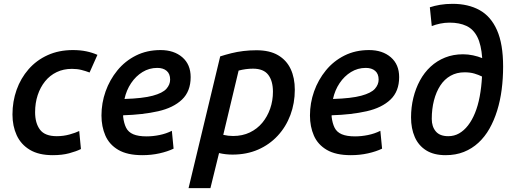

<svg xmlns="http://www.w3.org/2000/svg" viewBox="-20 -796 2674 1001"><path d="M255 13Q182 13 135.5 -15Q89 -43 67 -91Q45 -139 45 -199Q45 -267 66.5 -327.5Q88 -388 129 -435Q170 -482 228.5 -508.5Q287 -535 360 -535Q398 -535 429.5 -528.5Q461 -522 488 -510L447 -418Q426 -426 404 -431.5Q382 -437 355 -437Q311 -437 275.5 -420Q240 -403 215 -372Q190 -341 176.5 -300Q163 -259 163 -211Q163 -154 188.5 -120Q214 -86 276 -86Q311 -86 343 -95Q375 -104 393 -113L402 -19Q378 -7 341 3Q304 13 255 13Z M722 13Q644 13 597 -14.5Q550 -42 529.5 -89Q509 -136 509 -194Q509 -259 530.5 -319.5Q552 -380 592 -429Q632 -478 689 -506.5Q746 -535 817 -535Q887 -535 930.5 -497.5Q974 -460 974 -394Q974 -320 929 -277Q884 -234 804.5 -216Q725 -198 622 -195Q622 -193 622 -191Q622 -189 622 -187Q626 -153 637.5 -130Q649 -107 675 -96Q701 -85 744 -85Q777 -85 811.5 -92Q846 -99 876 -114L885 -21Q854 -6 811.5 3.5Q769 13 722 13ZM629 -280Q725 -283 776.5 -297Q828 -311 847.5 -333Q867 -355 867 -381Q867 -411 849 -426.5Q831 -442 800 -442Q758 -442 723 -420.5Q688 -399 663.5 -362.5Q639 -326 629 -280Z M963 185 1128 -502Q1156 -511 1186 -518.5Q1216 -526 1249 -530Q1282 -534 1317 -534Q1386 -534 1430 -508Q1474 -482 1495.5 -436Q1517 -390 1517 -328Q1517 -258 1494 -196.5Q1471 -135 1428 -88.5Q1385 -42 1325.5 -16Q1266 10 1192 10Q1174 10 1156.5 8Q1139 6 1122 2L1077 185ZM1195 -87Q1244 -87 1282.5 -105.5Q1321 -124 1347.5 -156Q1374 -188 1388.5 -229.5Q1403 -271 1403 -318Q1403 -374 1378.5 -406Q1354 -438 1299 -438Q1280 -438 1261.5 -435.5Q1243 -433 1224 -428L1144 -93Q1157 -90 1169.5 -88.5Q1182 -87 1195 -87Z M1809 13Q1731 13 1684 -14.5Q1637 -42 1616.5 -89Q1596 -136 1596 -194Q1596 -259 1617.5 -319.5Q1639 -380 1679 -429Q1719 -478 1776 -506.5Q1833 -535 1904 -535Q1974 -535 2017.5 -497.5Q2061 -460 2061 -394Q2061 -320 2016 -277Q1971 -234 1891.5 -216Q1812 -198 1709 -195Q1709 -193 1709 -191Q1709 -189 1709 -187Q1713 -153 1724.5 -130Q1736 -107 1762 -96Q1788 -85 1831 -85Q1864 -85 1898.5 -92Q1933 -99 1963 -114L1972 -21Q1941 -6 1898.5 3.5Q1856 13 1809 13ZM1716 -280Q1812 -283 1863.5 -297Q1915 -311 1934.5 -333Q1954 -355 1954 -381Q1954 -411 1936 -426.5Q1918 -442 1887 -442Q1845 -442 1810 -420.5Q1775 -399 1750.5 -362.5Q1726 -326 1716 -280Z M2303 13Q2242 13 2202 -12Q2162 -37 2142.5 -81.5Q2123 -126 2123 -184Q2123 -237 2135 -286Q2147 -335 2169.5 -376.5Q2192 -418 2225 -448.5Q2258 -479 2300.5 -496Q2343 -513 2394 -513Q2420 -513 2446 -507.5Q2472 -502 2494 -493Q2489 -563 2468.5 -603.5Q2448 -644 2411.5 -661Q2375 -678 2324 -678Q2299 -678 2275 -673Q2251 -668 2231 -660L2221 -758Q2245 -766 2274.5 -771Q2304 -776 2340 -776Q2421 -776 2480 -743.5Q2539 -711 2571 -639Q2603 -567 2603 -449Q2603 -387 2595.5 -329Q2588 -271 2572 -219.5Q2556 -168 2532 -125.5Q2508 -83 2474.5 -52Q2441 -21 2398.5 -4Q2356 13 2303 13ZM2317 -86Q2348 -86 2373.5 -100.5Q2399 -115 2420 -142Q2441 -169 2456.5 -207Q2472 -245 2481 -293Q2490 -341 2493 -397Q2475 -406 2453 -412.5Q2431 -419 2402 -419Q2361 -419 2329 -401Q2297 -383 2275.5 -350Q2254 -317 2242.5 -272.5Q2231 -228 2231 -176Q2231 -136 2252 -111Q2273 -86 2317 -86Z"/></svg>

Font: Ubuntu Sans SemiBold
Style: Italic
Weight: 600
Italic angle: -13.5°
Designer: Dalton Maag Ltd
Foundry: Dalton Maag Ltd
Version: Version 1.006